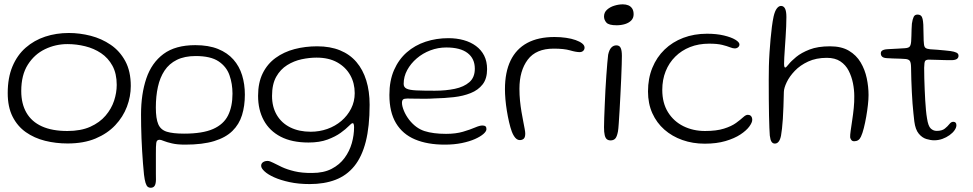

<svg xmlns="http://www.w3.org/2000/svg" viewBox="-20 -654 4603 908"><path d="M299.5 24.5Q244 24.5 193 11.8Q142 -1 102.2 -29Q62.5 -57 39.5 -102.5Q16.5 -148 16.5 -214Q16.5 -286.5 39 -340Q61.5 -393.5 101.5 -428.5Q141.5 -463.5 193.8 -480.8Q246 -498 305.5 -498Q357 -498 408.8 -484.8Q460.5 -471.5 503.5 -442.2Q546.5 -413 572.5 -365Q598.5 -317 598.5 -247.5Q598.5 -197.5 580.2 -149.2Q562 -101 525 -61.8Q488 -22.5 432 1Q376 24.5 299.5 24.5ZM298.5 -34.5Q362.5 -34.5 407 -54.5Q451.5 -74.5 479.2 -107Q507 -139.5 519.5 -177.5Q532 -215.5 532 -252.5Q532 -306 511.8 -343Q491.5 -380 458 -402.5Q424.5 -425 383 -435.2Q341.5 -445.5 299 -445.5Q243 -445.5 193 -421.5Q143 -397.5 111.8 -348.5Q80.5 -299.5 80.5 -223.5Q80.5 -163.5 105 -121Q129.5 -78.5 178 -56.5Q226.5 -34.5 298.5 -34.5Z M692 234Q684 234 678.2 229Q672.5 224 668.2 210.5Q664 197 661 172Q658.5 147 656.2 118.8Q654 90.5 652.2 60.8Q650.5 31 649.2 0.8Q648 -29.5 647.5 -58Q647 -86.5 647 -113Q647 -209 672 -283Q697 -357 753.2 -398.8Q809.5 -440.5 903.5 -440.5Q966.5 -440.5 1011 -422.5Q1055.5 -404.5 1083.8 -372.5Q1112 -340.5 1125 -298Q1138 -255.5 1138 -206.5Q1138 -153 1124.5 -109.5Q1111 -66 1079.2 -34.8Q1047.5 -3.5 993 13.2Q938.5 30 855.5 30Q818 30 793.5 24.2Q769 18.5 755 12.8Q741 7 735.5 7Q726 7 722 12.8Q718 18.5 717.5 42Q717 52 717.2 73.8Q717.5 95.5 717.2 120.8Q717 146 717.2 167Q717.5 188 717.5 196.5Q717 216.5 711 225.2Q705 234 692 234ZM850.5 -22Q938 -22 987.8 -44Q1037.5 -66 1058.5 -108.2Q1079.5 -150.5 1079.5 -211Q1079.5 -258 1065.2 -298.5Q1051 -339 1013.5 -364Q976 -389 905.5 -389Q853 -389 816.5 -371Q780 -353 758.2 -320.2Q736.5 -287.5 726.8 -243.2Q717 -199 717 -145.5Q717 -93 728.5 -66.5Q740 -40 769 -31Q798 -22 850.5 -22Z M1444.5 216.5Q1391.5 216.5 1349 207.2Q1306.5 198 1276.5 184.5Q1246.5 171 1230.8 156.2Q1215 141.5 1215 130Q1215 122.5 1219 117.5Q1223 112.5 1229.8 109.8Q1236.5 107 1245 107Q1255.5 107 1272 115.8Q1288.5 124.5 1313 136Q1337.5 147.5 1372.8 156Q1408 164.5 1456 164Q1510.5 164 1548.2 144.5Q1586 125 1609.5 93Q1633 61 1643.8 23Q1654.5 -15 1654.5 -52.5Q1654.5 -58.5 1653.8 -62.5Q1653 -66.5 1651.8 -69Q1650.5 -71.5 1647.5 -71.5Q1642.5 -71.5 1629 -57.5Q1615.5 -43.5 1591 -25.8Q1566.5 -8 1529 6Q1491.5 20 1439 20Q1360.5 20 1307.5 -7.5Q1254.5 -35 1227.5 -84.8Q1200.5 -134.5 1200.5 -201Q1200.5 -263 1222.5 -307.5Q1244.5 -352 1283.5 -380.2Q1322.5 -408.5 1373 -421.8Q1423.5 -435 1480 -435Q1541.5 -435 1588 -416Q1634.5 -397 1665.5 -360.8Q1696.5 -324.5 1712.2 -273.5Q1728 -222.5 1728 -158.5Q1728 -56 1709.8 15.8Q1691.5 87.5 1655.5 131.8Q1619.5 176 1566.8 196.2Q1514 216.5 1444.5 216.5ZM1449.5 -31Q1490.5 -31 1528 -44.2Q1565.5 -57.5 1594.5 -82.2Q1623.5 -107 1640.5 -140.5Q1657.5 -174 1657.5 -213.5Q1657.5 -261 1636.2 -298.8Q1615 -336.5 1575 -359Q1535 -381.5 1477 -381.5Q1443.5 -381.5 1406.8 -373.8Q1370 -366 1338 -346Q1306 -326 1286.2 -290.8Q1266.5 -255.5 1266.5 -200.5Q1266.5 -148.5 1289 -110.2Q1311.5 -72 1352.8 -51.5Q1394 -31 1449.5 -31Z M2083.5 30Q2001 30 1942.5 5.2Q1884 -19.5 1852.8 -71.5Q1821.5 -123.5 1821.5 -205Q1821.5 -272.5 1843.5 -322.8Q1865.5 -373 1903.8 -406.5Q1942 -440 1992.8 -456.8Q2043.5 -473.5 2100.5 -473.5Q2139.5 -473.5 2172.8 -464.2Q2206 -455 2231 -436.5Q2256 -418 2269.8 -390.8Q2283.5 -363.5 2283.5 -327Q2283.5 -282 2262.5 -255Q2241.5 -228 2206 -213.8Q2170.5 -199.5 2125.8 -194.5Q2081 -189.5 2033 -188.5Q2013.5 -187 1987.8 -187Q1962 -187 1939.2 -187.5Q1916.5 -188 1906 -188Q1891.5 -188 1886.2 -183.5Q1881 -179 1881 -167.5Q1881 -152.5 1890 -130.5Q1899 -108.5 1915 -87.5Q1946.5 -47.5 1987.5 -34.2Q2028.5 -21 2089.5 -21Q2135.5 -21 2169.5 -31Q2203.5 -41 2226 -50.8Q2248.5 -60.5 2261.5 -60.5Q2271 -60.5 2275.8 -56.8Q2280.5 -53 2280.5 -43.5Q2280.5 -33 2266.2 -20.5Q2252 -8 2226.2 3.5Q2200.5 15 2164.2 22.5Q2128 30 2083.5 30ZM2036.5 -225Q2088.5 -225 2131.2 -234Q2174 -243 2199.8 -265.5Q2225.5 -288 2225.5 -329Q2225.5 -377 2191.2 -403.2Q2157 -429.5 2090.5 -429.5Q2051.5 -429.5 2015.2 -415.8Q1979 -402 1950.8 -377.8Q1922.5 -353.5 1905.8 -322.8Q1889 -292 1889 -257Q1889 -241.5 1902.8 -234.8Q1916.5 -228 1948.8 -226.5Q1981 -225 2036.5 -225Z M2438 8.5Q2430 8.5 2423.2 3.5Q2416.5 -1.5 2410.8 -10.5Q2405 -19.5 2400.5 -31.5Q2393.5 -50.5 2387.5 -76.5Q2381.5 -102.5 2377 -130.2Q2372.5 -158 2370.2 -184.5Q2368 -211 2368 -232Q2368 -312.5 2394.5 -367.5Q2421 -422.5 2473.2 -450.8Q2525.5 -479 2602.5 -479Q2631.5 -479 2657 -475.2Q2682.5 -471.5 2702.2 -464.5Q2722 -457.5 2733.2 -448.5Q2744.5 -439.5 2744.5 -428.5Q2744.5 -422 2741.2 -417.2Q2738 -412.5 2733 -410Q2728 -407.5 2722 -407.5Q2704 -407.5 2675.8 -415.8Q2647.5 -424 2598.5 -424Q2515 -424 2475.8 -371.8Q2436.5 -319.5 2436.5 -234.5Q2436.5 -205 2439.2 -177.5Q2442 -150 2446.2 -125.2Q2450.5 -100.5 2454.5 -80Q2458.5 -59.5 2461.2 -44.8Q2464 -30 2464 -22.5Q2464 -4.5 2456.8 2Q2449.5 8.5 2438 8.5Z M2867.5 10Q2857 10 2850 4.5Q2843 -1 2839.8 -14.8Q2836.5 -28.5 2836.5 -52Q2836.5 -69.5 2837.5 -97.5Q2838.5 -125.5 2840 -159.5Q2841.5 -193.5 2843.2 -229Q2845 -264.5 2847.5 -297.2Q2850 -330 2852 -355.5Q2854 -381 2856 -395Q2861 -418.5 2871 -429Q2881 -439.5 2895 -439.5Q2909.5 -439.5 2915.2 -427.5Q2921 -415.5 2921 -389.5Q2921 -376.5 2920.2 -348.2Q2919.5 -320 2917.8 -283.5Q2916 -247 2914.2 -208Q2912.5 -169 2910.2 -133.2Q2908 -97.5 2906.2 -70.8Q2904.5 -44 2902.5 -32.5Q2897.5 -6.5 2889.2 1.8Q2881 10 2867.5 10ZM2896 -534.5Q2859 -534.5 2847.8 -547.2Q2836.5 -560 2836.5 -576Q2836.5 -595.5 2850.8 -608.2Q2865 -621 2885.5 -627.2Q2906 -633.5 2925.5 -633.5Q2940 -633.5 2951.5 -628.8Q2963 -624 2969.8 -613.5Q2976.5 -603 2976.5 -586.5Q2976.5 -569 2965.5 -557.5Q2954.5 -546 2936 -540.2Q2917.5 -534.5 2896 -534.5Z M3313 25.5Q3256 25.5 3207.2 8.2Q3158.5 -9 3122 -41Q3085.5 -73 3065 -118.5Q3044.5 -164 3044.5 -221.5Q3044.5 -283 3065 -333.2Q3085.5 -383.5 3122.8 -419.5Q3160 -455.5 3211.2 -475Q3262.5 -494.5 3323.5 -494.5Q3369 -494.5 3403.5 -486.2Q3438 -478 3457.5 -466.2Q3477 -454.5 3477 -443.5Q3477 -438.5 3474 -434.2Q3471 -430 3466 -427.5Q3461 -425 3455 -425Q3445.5 -425 3432 -430.5Q3418.5 -436 3395.2 -441.8Q3372 -447.5 3333.5 -447.5Q3284 -447.5 3243.5 -431.5Q3203 -415.5 3173.5 -386.2Q3144 -357 3128 -317Q3112 -277 3112 -229Q3112 -167 3139 -123.5Q3166 -80 3212 -57.2Q3258 -34.5 3314 -34.5Q3368.5 -34.5 3404 -45.8Q3439.5 -57 3460.8 -72.5Q3482 -88 3494.5 -99.5Q3507 -111 3516 -111Q3525 -111 3529.5 -107.2Q3534 -103.5 3535.8 -98Q3537.5 -92.5 3537.5 -87.5Q3537.5 -74.5 3523.5 -55.5Q3509.5 -36.5 3481.5 -18Q3453.5 0.5 3411.2 13Q3369 25.5 3313 25.5Z M3644.5 25Q3634.5 25 3628.8 16.5Q3623 8 3620.5 -13Q3619.5 -25 3618.5 -49Q3617.5 -73 3616.8 -107.2Q3616 -141.5 3615.8 -184.2Q3615.5 -227 3615.5 -277Q3615.5 -307.5 3616.2 -340.5Q3617 -373.5 3619.2 -406.2Q3621.5 -439 3624.2 -470Q3627 -501 3630.5 -528Q3634 -555 3638.5 -576Q3644.5 -602 3653.8 -614Q3663 -626 3673.5 -626Q3686 -626 3692.5 -613.5Q3699 -601 3699 -573.5Q3699 -554 3698 -529Q3697 -504 3695.2 -477.8Q3693.5 -451.5 3691.8 -426.8Q3690 -402 3689 -382.5Q3688 -363 3688 -352.5Q3688 -334.5 3693.5 -334.5Q3697.5 -334.5 3709.5 -349.8Q3721.5 -365 3745.5 -384.8Q3769.5 -404.5 3808.5 -419.8Q3847.5 -435 3905.5 -435Q3959.5 -435 3994.8 -414Q4030 -393 4050.2 -358.8Q4070.5 -324.5 4079 -284Q4087.5 -243.5 4087.5 -204.5Q4087.5 -184.5 4084.5 -157.5Q4081.5 -130.5 4076.5 -102Q4071.5 -73.5 4065.2 -48.5Q4059 -23.5 4051.5 -7.5Q4046.5 3.5 4038.5 8.8Q4030.5 14 4019.5 14Q4011 14 4006.5 8.5Q4002 3 4000.5 -4.5Q4000 -15 4003 -36.2Q4006 -57.5 4010.2 -85.2Q4014.5 -113 4017.5 -142.8Q4020.5 -172.5 4020 -199.5Q4020 -229 4013.8 -260.5Q4007.5 -292 3993.5 -319.5Q3979.5 -347 3954.2 -363.8Q3929 -380.5 3890 -380.5Q3840 -380.5 3802 -363Q3764 -345.5 3738.8 -319Q3713.5 -292.5 3700.5 -265.2Q3687.5 -238 3687 -219.5Q3686 -181.5 3685 -149.5Q3684 -117.5 3682.2 -91.5Q3680.5 -65.5 3678.2 -45.8Q3676 -26 3673.5 -12Q3669.5 7 3662.2 16Q3655 25 3644.5 25Z M4398 9.5Q4381.5 9.5 4361.2 3.5Q4341 -2.5 4325 -21.8Q4309 -41 4304 -79.5Q4302 -96 4299.8 -117.8Q4297.5 -139.5 4295.5 -165Q4293.5 -190.5 4292.2 -218.8Q4291 -247 4289.8 -276.8Q4288.5 -306.5 4288.5 -336.5Q4288 -359 4282.5 -366.2Q4277 -373.5 4263 -375Q4254 -376 4237.2 -376.5Q4220.5 -377 4203 -377.5Q4185.5 -378 4173.5 -379Q4158.5 -380 4152 -385.8Q4145.5 -391.5 4145.5 -402Q4145.5 -408.5 4149.2 -412.5Q4153 -416.5 4160.5 -418.8Q4168 -421 4179 -421.5Q4208.5 -423 4226 -424Q4243.5 -425 4259 -426Q4276 -427 4281.8 -433.5Q4287.5 -440 4289 -458Q4290 -468.5 4290.2 -484Q4290.5 -499.5 4291 -515.2Q4291.5 -531 4292.5 -542Q4295.5 -563 4300.8 -574Q4306 -585 4318.5 -585Q4329.5 -585 4335.2 -579.8Q4341 -574.5 4343.2 -564Q4345.5 -553.5 4346.5 -537.5Q4347 -519.5 4347.2 -505.8Q4347.5 -492 4347.8 -481.2Q4348 -470.5 4348.2 -462Q4348.5 -453.5 4349.5 -446.5Q4350.5 -432.5 4357 -427.5Q4363.5 -422.5 4379 -421Q4393 -420.5 4412 -418.8Q4431 -417 4448.5 -415.5Q4466 -414 4475.5 -412.5Q4493 -410 4503 -405.2Q4513 -400.5 4513 -390.5Q4513 -380.5 4505.2 -375.2Q4497.5 -370 4481.5 -369.5Q4445.5 -369.5 4416.2 -370.8Q4387 -372 4371.5 -372Q4359.5 -371.5 4355.2 -365.8Q4351 -360 4350.5 -333.5Q4350.5 -309 4351.2 -283Q4352 -257 4353 -231Q4354 -205 4355.5 -180.2Q4357 -155.5 4359 -133.5Q4361 -111.5 4364 -94.5Q4369.5 -57.5 4381.8 -46.2Q4394 -35 4409.5 -35Q4435 -35 4448.2 -45.8Q4461.5 -56.5 4469.8 -67.2Q4478 -78 4488 -78Q4495.5 -78 4499.2 -74Q4503 -70 4503 -62Q4503 -50.5 4494.2 -38Q4485.5 -25.5 4470.5 -14.8Q4455.5 -4 4436.8 2.8Q4418 9.5 4398 9.5Z"/></svg>

Font: Gluten ExtraLight
Style: Regular
Weight: 250
Designer: Tyler Finck
Foundry: Etcetera Type Company
Version: Version 1.300